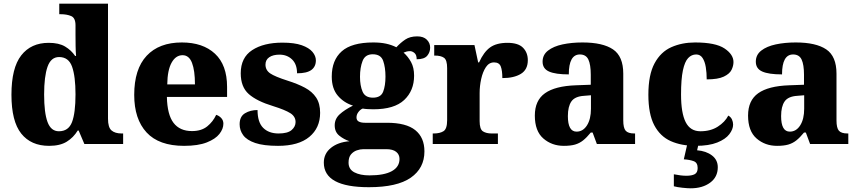

<svg xmlns="http://www.w3.org/2000/svg" viewBox="-20 -780 4643 1040"><path d="M246 10Q148 10 95 -56.5Q42 -123 42 -267Q42 -412 95 -480Q148 -548 244 -548Q299 -548 332.5 -528Q366 -508 387 -477H392Q390 -500 389.5 -531Q389 -562 389 -591V-643Q389 -683 365.5 -693Q342 -703 309 -703H301V-760H565V-137Q565 -90 584 -73.5Q603 -57 639 -57H647V0H437L406 -73H401Q378 -35 341.5 -12.5Q305 10 246 10ZM299 -69Q351 -69 370 -118.5Q389 -168 389 -269Q389 -366 370.5 -418.5Q352 -471 300 -471Q256 -471 237.5 -418.5Q219 -366 219 -268Q219 -169 237.5 -119Q256 -69 299 -69Z M977 10Q841 10 774 -62.5Q707 -135 707 -266Q707 -406 774.5 -478Q842 -550 965 -550Q1079 -550 1144.5 -489Q1210 -428 1210 -309V-255H884Q886 -159 920 -114.5Q954 -70 1020 -70Q1071 -70 1102.5 -95.5Q1134 -121 1151 -158Q1167 -153 1178.5 -140.5Q1190 -128 1190 -110Q1190 -82 1168.5 -54.5Q1147 -27 1100 -8.5Q1053 10 977 10ZM1036 -323Q1036 -398 1020 -439.5Q1004 -481 969 -481Q932 -481 909.5 -440.5Q887 -400 886 -323Z M1486 10Q1408 10 1362.5 -5.5Q1317 -21 1297.5 -47.5Q1278 -74 1278 -107Q1278 -149 1307 -166.5Q1336 -184 1375 -184Q1375 -118 1405.5 -87.5Q1436 -57 1489 -57Q1538 -57 1559.5 -75.5Q1581 -94 1581 -119Q1581 -149 1552.5 -167Q1524 -185 1460 -205Q1371 -232 1327.5 -270.5Q1284 -309 1284 -383Q1284 -468 1346 -508.5Q1408 -549 1510 -549Q1575 -549 1614.5 -535Q1654 -521 1672.5 -499Q1691 -477 1691 -453Q1691 -419 1666.5 -401Q1642 -383 1589 -383Q1589 -432 1562 -458Q1535 -484 1494 -484Q1459 -484 1438.5 -470Q1418 -456 1418 -430Q1418 -400 1443.5 -382.5Q1469 -365 1538 -343Q1592 -326 1631.5 -305Q1671 -284 1692.5 -251.5Q1714 -219 1714 -169Q1714 -87 1655.5 -38.5Q1597 10 1486 10Z M1978 234Q1734 234 1734 101Q1734 52 1772.5 21Q1811 -10 1873 -15Q1843 -25 1818 -45Q1793 -65 1793 -101Q1793 -136 1819.5 -160.5Q1846 -185 1892 -208Q1843 -223 1810 -261.5Q1777 -300 1777 -365Q1777 -454 1831 -502Q1885 -550 2002 -550Q2041 -550 2071 -543.5Q2101 -537 2127 -524Q2150 -549 2175.5 -566Q2201 -583 2240 -583Q2274 -583 2292 -565Q2310 -547 2310 -522Q2310 -497 2294 -478Q2278 -459 2237 -459Q2237 -483 2225 -493Q2213 -503 2201 -503Q2190 -503 2181.5 -500.5Q2173 -498 2166 -495Q2190 -474 2206.5 -444Q2223 -414 2223 -370Q2223 -289 2169.5 -238.5Q2116 -188 2002 -188Q1991 -188 1972 -189Q1953 -190 1945 -192Q1933 -188 1922 -174Q1911 -160 1911 -144Q1911 -128 1923.5 -121.5Q1936 -115 1957 -115H2076Q2180 -115 2229.5 -75Q2279 -35 2279 40Q2279 131 2205 182.5Q2131 234 1978 234ZM2000 -251Q2043 -251 2055.5 -283.5Q2068 -316 2068 -365Q2068 -415 2055.5 -450.5Q2043 -486 1999 -486Q1958 -486 1944 -450Q1930 -414 1930 -364Q1930 -316 1944 -283.5Q1958 -251 2000 -251ZM1981 170Q2061 170 2102.5 147Q2144 124 2144 81Q2144 57 2126 42.5Q2108 28 2072 28H1949Q1931 28 1912.5 34.5Q1894 41 1881 56.5Q1868 72 1868 101Q1868 137 1899.5 153.5Q1931 170 1981 170Z M2324 0V-57H2329Q2363 -57 2382.5 -69.5Q2402 -82 2402 -129V-411Q2402 -455 2385 -467Q2368 -479 2335 -479H2332V-536H2550L2570 -442H2575Q2600 -498 2634.5 -523Q2669 -548 2729 -548Q2787 -548 2813 -521.5Q2839 -495 2839 -454Q2839 -403 2801.5 -380Q2764 -357 2701 -357Q2701 -398 2692.5 -420Q2684 -442 2656 -442Q2629 -442 2612 -416.5Q2595 -391 2586.5 -352.5Q2578 -314 2578 -276V-124Q2578 -80 2596 -68.5Q2614 -57 2643 -57H2677V0Z M3034 10Q2969 10 2923 -30Q2877 -70 2877 -154Q2877 -236 2932 -275Q2987 -314 3099 -318L3180 -321V-375Q3180 -430 3167 -457.5Q3154 -485 3121 -485Q3061 -485 3061 -377Q2989 -377 2954 -392.5Q2919 -408 2919 -446Q2919 -483 2948.5 -506Q2978 -529 3027 -539.5Q3076 -550 3135 -550Q3245 -550 3300.5 -512.5Q3356 -475 3356 -381V-128Q3356 -87 3369 -72Q3382 -57 3416 -57H3420V0H3213L3190 -62H3180Q3158 -35 3138.5 -19.5Q3119 -4 3095 3Q3071 10 3034 10ZM3103 -67Q3138 -67 3159.5 -101Q3181 -135 3181 -191V-264L3144 -261Q3094 -258 3075 -230.5Q3056 -203 3056 -151Q3056 -67 3103 -67Z M3748 10Q3671 10 3613.5 -15.5Q3556 -41 3524 -101.5Q3492 -162 3492 -267Q3492 -375 3525.5 -437Q3559 -499 3616.5 -524.5Q3674 -550 3745 -550Q3856 -550 3904.5 -517.5Q3953 -485 3953 -444Q3953 -423 3942.5 -401.5Q3932 -380 3900.5 -365Q3869 -350 3808 -350Q3808 -386 3803 -416.5Q3798 -447 3785.5 -466Q3773 -485 3751 -485Q3726 -485 3707.5 -465.5Q3689 -446 3679 -398.5Q3669 -351 3669 -268Q3669 -168 3694 -118.5Q3719 -69 3774 -69Q3829 -69 3868 -94Q3907 -119 3925 -154Q3939 -146 3945 -132.5Q3951 -119 3951 -105Q3951 -80 3930.5 -53Q3910 -26 3865 -8Q3820 10 3748 10ZM3721 240Q3705 240 3676.5 237Q3648 234 3630 229V164Q3669 172 3698 172Q3727 172 3743 163.5Q3759 155 3759 130Q3759 101 3737.5 93Q3716 85 3684 83L3705 -9H3766L3756 34Q3805 38 3836.5 62Q3868 86 3868 126Q3868 179 3826.5 209.5Q3785 240 3721 240Z M4189 10Q4124 10 4078 -30Q4032 -70 4032 -154Q4032 -236 4087 -275Q4142 -314 4254 -318L4335 -321V-375Q4335 -430 4322 -457.5Q4309 -485 4276 -485Q4216 -485 4216 -377Q4144 -377 4109 -392.5Q4074 -408 4074 -446Q4074 -483 4103.5 -506Q4133 -529 4182 -539.5Q4231 -550 4290 -550Q4400 -550 4455.5 -512.5Q4511 -475 4511 -381V-128Q4511 -87 4524 -72Q4537 -57 4571 -57H4575V0H4368L4345 -62H4335Q4313 -35 4293.5 -19.5Q4274 -4 4250 3Q4226 10 4189 10ZM4258 -67Q4293 -67 4314.5 -101Q4336 -135 4336 -191V-264L4299 -261Q4249 -258 4230 -230.5Q4211 -203 4211 -151Q4211 -67 4258 -67Z"/></svg>

Font: Noto Serif Telugu ExtraBold
Style: Regular
Weight: 800
Designer: Jelle Bosma - Monotype Design Team
Foundry: Monotype Imaging Inc.
Version: Version 2.005; ttfautohint (v1.8.4.7-5d5b)